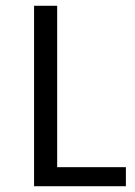

<svg xmlns="http://www.w3.org/2000/svg" viewBox="-20 -645 467 665"><path d="M98 0V-625H178V-66H416V0Z"/></svg>

Font: Changa ExtraLight Light
Style: Regular
Weight: 300
Version: Version 3.002; ttfautohint (v1.8.2)